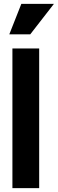

<svg xmlns="http://www.w3.org/2000/svg" viewBox="-20 -970 298 990"><path d="M44 0V-720H182V0ZM136 -793H28L90 -950H258Z"/></svg>

Font: Instrument Sans Condensed
Style: Bold
Weight: 700
Width: 3
Designer: Rodrigo Fuenzalida
Foundry: fragTYPE
Version: Version 1.000;gftools[0.9.28]